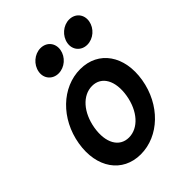

<svg xmlns="http://www.w3.org/2000/svg" viewBox="-221 -907 1042 1042"><g transform="rotate(-45 300.0 -386.5)"><path d="M248 10C388 10 511 -108 538 -270C565 -432 482 -550 342 -550C202 -550 79 -432 52 -270C25 -108 108 10 248 10ZM267 -100C194 -100 155 -169 172 -271C189 -371 250 -440 323 -440C396 -440 435 -371 418 -269C401 -169 340 -100 267 -100ZM173 -699C165 -653 197 -616 243 -616C290 -616 332 -653 340 -699C348 -746 317 -783 270 -783C224 -783 181 -746 173 -699ZM393 -699C385 -653 417 -616 463 -616C510 -616 552 -653 560 -699C568 -746 537 -783 490 -783C444 -783 401 -746 393 -699Z"/></g></svg>

Font: CommitMono
Style: Bold Italic
Weight: 700
Monospace: yes
Designer: Eigil Nikolajsen
Foundry: Eigil Nikolajsen
Version: Version 1.143